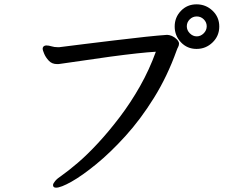

<svg xmlns="http://www.w3.org/2000/svg" viewBox="-20 -831 1040 887"><path d="M888 -811Q931 -811 962 -781.5Q993 -752 993 -708.5Q993 -665 962 -635Q931 -605 888 -605Q845 -605 816 -635.5Q787 -666 787 -708.5Q787 -751 816 -781Q845 -811 888 -811ZM889 -663Q907 -663 921 -677Q935 -691 935 -709.5Q935 -728 921.5 -741.5Q908 -755 889 -755Q870 -755 856.5 -741.5Q843 -728 843 -709.5Q843 -691 857 -677Q871 -663 889 -663ZM250 -535H243Q220 -535 205.5 -550.5Q191 -566 184 -583Q177 -600 177 -605Q177 -619 192 -621H195Q205 -621 218 -617Q231 -613 246 -613H254Q304 -619 369.5 -627.5Q435 -636 505 -644Q677 -665 752 -670Q761 -670 774 -665Q787 -659 796 -650Q807 -639 807 -630Q807 -621 803 -614Q799 -607 796 -598Q753 -478 691 -378.5Q629 -279 559.5 -202.5Q490 -126 424.5 -72.5Q359 -19 310 8.5Q261 36 239 36Q225 36 225 24Q225 17 235 5Q245 -7 265 -20Q295 -41 339 -78.5Q383 -116 433 -170Q483 -224 533.5 -290.5Q584 -357 627 -433Q670 -509 700 -592Q629 -588 488 -569Q426 -560 258 -536Q254 -535 250 -535Z"/></svg>

Font: Moon Stars Kai HW
Style: Bold
Weight: 700
Designer: GuiWonder
Version: Version 1.101